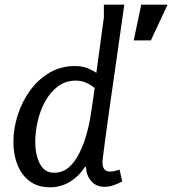

<svg xmlns="http://www.w3.org/2000/svg" viewBox="-20 -784 733 817"><path d="M300 -503Q329 -503 352 -494Q375 -485 390 -474L422 -710V-764H509Q487 -607 470.5 -494Q454 -381 443.5 -305.5Q433 -230 427 -185Q421 -140 418.5 -119.5Q416 -99 416 -94Q416 -76 423 -65Q430 -54 449 -54Q459 -54 469.5 -56.5Q480 -59 489 -62L500 -12Q484 -3 464 4Q444 11 425 11Q389 11 368 -13.5Q347 -38 346 -74H342Q315 -33 276.5 -10Q238 13 194 13Q140 13 105.5 -13.5Q71 -40 54 -83.5Q37 -127 37 -179Q37 -236 55 -293Q73 -350 107 -397.5Q141 -445 189.5 -474Q238 -503 300 -503ZM581 -764H693L622 -612H549ZM303 -441Q259 -441 226.5 -416.5Q194 -392 172.5 -353Q151 -314 140.5 -268.5Q130 -223 130 -180Q130 -126 149.5 -87.5Q169 -49 210 -49Q256 -49 287.5 -86.5Q319 -124 339 -183Q359 -242 368 -307L383 -409Q367 -423 346.5 -432Q326 -441 303 -441Z"/></svg>

Font: Rosario Light
Style: Italic
Weight: 300
Italic angle: -8.05°
Designer: Hector Gatti
Foundry: Omnibus Type
Version: Version 1.101; ttfautohint (v1.8.1.43-b0c9)